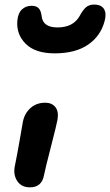

<svg xmlns="http://www.w3.org/2000/svg" viewBox="-20 -802 477 832"><path d="M216.8 -570.8Q132.8 -570.8 91.3 -612.3Q49.8 -653.8 55.2 -712.9Q58.1 -745.1 75 -761Q91.8 -776.9 117.2 -776.9Q136.7 -776.9 147 -766.8Q157.2 -756.8 160.2 -733.9Q164.6 -683.1 229 -683.1Q297.4 -683.1 325.2 -732.9Q339.4 -759.3 353 -770.8Q366.7 -782.2 387.2 -782.2Q419.4 -782.2 430.9 -762.5Q442.4 -742.7 433.1 -710Q416 -645.5 361.3 -608.2Q306.6 -570.8 216.8 -570.8ZM109.9 9.8Q73.2 9.8 55.2 -16.8Q37.1 -43.5 43.9 -80.1Q56.2 -141.1 66.7 -202.6Q77.1 -264.2 79.1 -273.9Q86.4 -311 112.3 -334Q138.2 -356.9 175.8 -356.9Q205.1 -356.9 220.2 -337.6Q235.4 -318.4 229 -282.2Q225.1 -260.7 200.2 -164.1Q175.3 -67.4 170.9 -43.9Q161.6 9.8 109.9 9.8Z"/></svg>

Font: Shantell Sans Irregular
Style: Italic
Weight: 600
Italic angle: -11.31°
Designer: Stephen Nixon, Anya Danilova, Shantell Martin
Foundry: Arrow Type
Version: Version 1.006;[9816181b4]